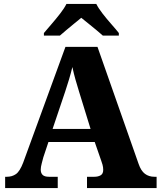

<svg xmlns="http://www.w3.org/2000/svg" viewBox="-20 -951 812 971"><path d="M6 0V-57H15Q41 -57 60.5 -70.5Q80 -84 97 -128L311 -714H473L681 -122Q693 -87 713 -72Q733 -57 761 -57H772V0H420V-57H457Q476 -57 489 -64.5Q502 -72 502 -92Q502 -105 498.5 -118Q495 -131 492 -138L459 -233H225L199 -155Q196 -143 191 -124.5Q186 -106 186 -93Q186 -76 195.5 -66.5Q205 -57 228 -57H272V0ZM246 -299H438L380 -487Q371 -516 362 -547.5Q353 -579 346 -612Q338 -579 329 -549Q320 -519 310 -489ZM202 -784Q218 -803 240.5 -829Q263 -855 284 -882Q305 -909 316 -931H467Q478 -909 499 -882Q520 -855 543 -829Q566 -803 581 -784V-771H500Q488 -782 468 -798.5Q448 -815 427 -832Q406 -849 391 -861Q376 -849 355.5 -832Q335 -815 315 -798.5Q295 -782 283 -771H202Z"/></svg>

Font: Noto Serif Georgian ExtraBold
Style: Regular
Weight: 800
Designer: Monotype Design Team, Akaki Razmadze
Foundry: Google LLC
Version: Version 2.003; ttfautohint (v1.8.4.7-5d5b)